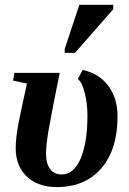

<svg xmlns="http://www.w3.org/2000/svg" viewBox="-20 -758 530 788"><path d="M213.4 9.8Q135.7 9.8 90.1 -33.4Q44.4 -76.7 44.4 -150.4Q44.4 -191.4 55.7 -250.7Q66.9 -310.1 90.8 -415L33.7 -427.2L39.1 -459H225.1Q195.8 -316.9 178.2 -217.3Q168.9 -157.7 168.9 -128.4Q168.9 -86.4 185.8 -64.2Q202.6 -42 232.9 -42Q283.2 -42 311 -107.4Q338.9 -172.9 338.9 -284.2Q338.9 -333 327.6 -377.2Q316.4 -421.4 299.3 -433.6L319.3 -470.7Q385.7 -457 424.1 -406.2Q462.4 -355.5 462.4 -280.8Q462.4 -144.5 396 -67.4Q329.6 9.8 213.4 9.8ZM245.6 -541V-557.1L305.7 -738.3H444.8V-720.2L287.6 -541Z"/></svg>

Font: Tinos
Style: Bold Italic
Weight: 700
Italic angle: -16.333°
Designer: Steve Matteson
Foundry: Monotype Imaging Inc.
Version: Version 1.23